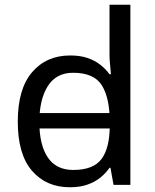

<svg xmlns="http://www.w3.org/2000/svg" viewBox="-20 -780 655 810"><path d="M104 -238V-303H480V-238ZM275 10Q175 10 115 -59.5Q55 -129 55 -267Q55 -405 115.5 -475.5Q176 -546 276 -546Q318 -546 349 -535.5Q380 -525 403 -507Q426 -489 442 -467H448Q447 -480 444.5 -505.5Q442 -531 442 -546V-760H530V0H459L446 -72H442Q426 -49 403 -30.5Q380 -12 348.5 -1Q317 10 275 10ZM289 -63Q374 -63 408.5 -109.5Q443 -156 443 -250V-266Q443 -366 410 -419.5Q377 -473 288 -473Q217 -473 181.5 -416.5Q146 -360 146 -265Q146 -169 181.5 -116Q217 -63 289 -63Z"/></svg>

Font: gurmukhi115
Style: Regular
Weight: 400
Designer: Jelle Bosma - Monotype Design Team
Foundry: Monotype Imaging Inc.
Version: Version 2.003